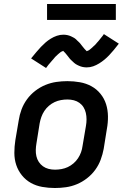

<svg xmlns="http://www.w3.org/2000/svg" viewBox="-20 -935 640 963"><path d="M255 8Q223 8 192 2.5Q161 -3 135 -17.5Q109 -32 90 -55.5Q71 -79 61.5 -107.5Q52 -136 52 -168Q52 -200 57 -232L74 -332Q78 -359 88 -386Q98 -413 115.5 -437Q133 -461 157 -479.5Q181 -498 208 -509Q235 -520 262.5 -524Q290 -528 318 -528Q350 -528 381 -522.5Q412 -517 438.5 -502.5Q465 -488 484 -464.5Q503 -441 512 -412.5Q521 -384 521.5 -352Q522 -320 516 -288L500 -188Q495 -161 485 -134Q475 -107 457.5 -83Q440 -59 416 -40.5Q392 -22 365.5 -11Q339 0 311 4Q283 8 255 8ZM256 -84Q272 -84 288.5 -87Q305 -90 320 -97Q335 -104 348.5 -115.5Q362 -127 371.5 -141.5Q381 -156 386.5 -171.5Q392 -187 394 -203L411 -303Q414 -320 414 -336.5Q414 -353 410.5 -368.5Q407 -384 399 -397Q391 -410 378.5 -419Q366 -428 350.5 -432Q335 -436 318 -436Q302 -436 285.5 -433Q269 -430 254 -423Q239 -416 225.5 -404.5Q212 -393 202.5 -378.5Q193 -364 187.5 -348.5Q182 -333 179 -317L163 -217Q160 -200 159.5 -183.5Q159 -167 162.5 -151.5Q166 -136 174.5 -123Q183 -110 195.5 -101Q208 -92 223.5 -88Q239 -84 256 -84ZM211 -594 136 -642Q150 -659 162 -673.5Q174 -688 185.5 -700Q197 -712 208.5 -722Q220 -732 234.5 -741Q249 -750 265 -755.5Q281 -761 298 -761Q303 -761 308 -760.5Q313 -760 317.5 -759Q322 -758 327 -756.5Q332 -755 336 -753Q340 -751 344 -749Q348 -747 352.5 -744.5Q357 -742 360.5 -738.5Q364 -735 367.5 -731.5Q371 -728 374.5 -725Q378 -722 381 -718.5Q384 -715 386.5 -711.5Q389 -708 391.5 -705Q394 -702 398 -697Q402 -692 405 -688.5Q408 -685 412 -681.5Q416 -678 416 -677H415Q415 -679 419 -680Q423 -681 426 -683Q429 -685 433 -688.5Q437 -692 439 -693.5Q441 -695 443 -697Q445 -699 447 -701Q449 -703 451.5 -705Q454 -707 456.5 -709.5Q459 -712 461.5 -715Q464 -718 466.5 -721Q469 -724 472 -727Q475 -730 477.5 -733.5Q480 -737 483 -740.5Q486 -744 489 -748Q492 -752 495.5 -756Q499 -760 501 -764L576 -716Q562 -698 550.5 -684Q539 -670 527.5 -658Q516 -646 504 -636Q492 -626 477.5 -617Q463 -608 447.5 -602.5Q432 -597 415 -597Q410 -597 405 -597.5Q400 -598 395 -599Q390 -600 385.5 -601.5Q381 -603 376.5 -605Q372 -607 368 -609Q364 -611 360 -613.5Q356 -616 352 -619.5Q348 -623 344.5 -626.5Q341 -630 337.5 -633Q334 -636 331 -639.5Q328 -643 325.5 -646.5Q323 -650 320.5 -653Q318 -656 314 -661Q310 -666 307 -669.5Q304 -673 300 -676.5Q296 -680 296 -681H297Q297 -679 293 -678Q289 -677 286 -675Q283 -673 279 -669.5Q275 -666 273 -664.5Q271 -663 269 -661Q267 -659 265 -657Q263 -655 260.5 -653Q258 -651 256 -648.5Q254 -646 251.5 -643Q249 -640 246.5 -637Q244 -634 241 -631Q238 -628 235.5 -624.5Q233 -621 229.5 -617.5Q226 -614 223 -610Q220 -606 217 -602Q214 -598 211 -594ZM216 -835V-915H561V-835Z"/></svg>

Font: Iosevka SmBd Ex Obl
Style: Regular
Weight: 600
Width: 7
Italic angle: -9°
Monospace: yes
Designer: Belleve Invis
Foundry: Belleve Invis
Version: Version 32.5.0; ttfautohint (v1.8.4)